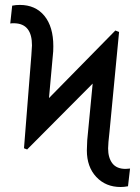

<svg xmlns="http://www.w3.org/2000/svg" viewBox="-20 -747 568 777"><path d="M77.1 -147 106.9 -523.4 109.4 -563.5Q109.4 -650.4 39.6 -652.8H28.8L21.5 -651.9L29.3 -724.1Q44.4 -727.1 60.1 -727.1Q123.5 -727.1 159.7 -682.9Q195.8 -638.7 195.8 -560.1L195.3 -539.1L178.2 -350.1L446.8 -623.5L461.9 -617.7L423.3 -215.3Q417.5 -165 417.5 -146.5Q417.5 -108.4 434.8 -85.9Q452.1 -63.5 488.3 -63.5L506.3 -64.9L498 6.8Q482.4 9.8 468.3 9.8Q407.7 9.8 369.6 -31Q331.5 -71.8 331.5 -138.2L333 -179.2L355 -408.7L89.8 -142.1Z"/></svg>

Font: Roboto Condensed
Style: Regular
Weight: 400
Designer: Google
Version: Version 2.001047; 2015